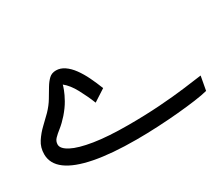

<svg xmlns="http://www.w3.org/2000/svg" viewBox="-86 -670 1059 908"><g transform="rotate(-30 443.0 -216.0)"><path d="M442 21Q307 21 214.5 3Q122 -15 75 -50Q28 -85 28 -137Q28 -174 47 -203Q66 -232 91.5 -256Q117 -280 137 -300Q162 -326 178 -353Q194 -380 207.5 -402.5Q221 -425 236 -439Q251 -453 274 -453Q298 -453 320 -438Q342 -423 361 -397Q380 -371 396 -338Q412 -305 426 -269L361 -227Q352 -250 341.5 -272Q331 -294 320 -314.5Q309 -335 296 -351.5Q283 -368 269 -379Q268 -373 260.5 -353Q253 -333 238 -306Q223 -279 197 -249Q173 -222 152 -205.5Q131 -189 118.5 -176Q106 -163 106 -145Q106 -122 144 -102Q182 -82 257 -70Q332 -58 443 -58Q534 -58 614 -63.5Q694 -69 756 -77Q818 -85 855 -90L841 -14Q814 -7 770.5 -1Q727 5 672.5 10Q618 15 559 18Q500 21 442 21Z"/></g></svg>

Font: Noto Sans Arabic SemiCondensed
Style: Regular
Weight: 400
Width: 4
Designer: Monotype Design Team, Nadine Chahine, Nizar Qandah and Khaled Hosny
Foundry: Monotype Imaging Inc.
Version: Version 2.012